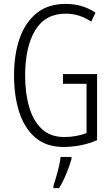

<svg xmlns="http://www.w3.org/2000/svg" viewBox="-20 -744 573 985"><path d="M303 -364H478V-25Q437 -7 392.5 1.5Q348 10 306 10Q218 10 162 -37.5Q106 -85 79 -168Q52 -251 52 -357Q52 -465 81 -547.5Q110 -630 168.5 -677Q227 -724 317 -724Q358 -724 396 -713.5Q434 -703 470 -679L448 -633Q415 -655 382.5 -664.5Q350 -674 318 -674Q212 -674 160.5 -588.5Q109 -503 109 -356Q109 -265 130 -194Q151 -123 195 -82Q239 -41 310 -41Q341 -41 370.5 -46.5Q400 -52 424 -61V-314H303ZM347 71Q337 107 320 148Q303 189 283 221H254V210Q260 192 268 164.5Q276 137 282.5 109Q289 81 291 61H347Z"/></svg>

Font: Noto Sans Tamil ExtraCondensed Light
Style: Regular
Weight: 300
Width: 2
Designer: Jelle Bosma - Monotype Design Team
Foundry: Monotype Imaging Inc.
Version: Version 2.004; ttfautohint (v1.8.4.7-5d5b)